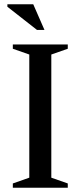

<svg xmlns="http://www.w3.org/2000/svg" viewBox="-20 -878 377 898"><path d="M297 -20V0H40V-20L117 -47V-623L40 -650V-670H297V-650L220 -623V-47ZM188 -738H153L14.5 -846.5V-858H135.5Z"/></svg>

Font: Newsreader Text Medium
Style: Regular
Weight: 500
Designer: Hugues Gentile
Foundry: Production Type
Version: Version 1.002